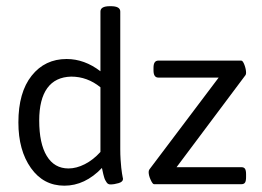

<svg xmlns="http://www.w3.org/2000/svg" viewBox="-20 -589 839 614"><path d="M185.9 4.8Q118.9 4.8 78.9 -51.7Q38.8 -108.2 38.8 -197.4Q38.8 -293.7 81.3 -347Q123.7 -400.3 193 -400.3Q250.1 -400.3 301.2 -361.1V-552.1Q301.2 -569.2 331.4 -569.2H334.5Q364.6 -569.2 364.6 -552.1V-112.2Q364.6 -94.7 365.6 -78.9Q366.6 -63 367.8 -52.5Q369 -42 370.2 -34.3Q371.4 -26.6 372.4 -22Q373.4 -17.4 373.4 -17Q373.4 -7.5 359.3 -3.4Q345.2 0.8 332.9 0.8Q329.4 0.8 326.2 -0.8Q323 -2.4 320.7 -6.1Q318.3 -9.9 316.5 -13.1Q314.7 -16.3 312.9 -22.6Q311.1 -28.9 310.3 -32.1Q309.6 -35.3 308 -42.6Q306.4 -49.9 306 -51.9Q251.7 4.8 185.9 4.8ZM472.5 0Q468.1 0 461.8 -13.9Q455.4 -27.7 455.4 -38.8Q455.4 -43.6 457.8 -47.2L679.3 -340.9H486.3Q470.9 -340.9 470.9 -363.9V-372.6Q470.9 -395.2 486.3 -395.2H751.5Q756.6 -395.2 761.8 -381.3Q766.9 -367.4 766.9 -356.3Q766.9 -352.4 765.4 -349.2L544.6 -54.3H752.3Q760.2 -54.3 763.6 -49.1Q766.9 -44 766.9 -31.7V-22.6Q766.9 -10.3 763.6 -5.2Q760.2 0 752.3 0ZM199 -50.3Q224.3 -50.3 251.3 -64Q278.2 -77.7 301.2 -103.1V-309.9Q259.2 -344 207.7 -344Q157 -342.8 131.2 -307.2Q105.4 -271.5 105.4 -203.7Q105.4 -130 129.6 -90.2Q153.8 -50.3 199 -50.3Z"/></svg>

Font: Jaldi
Style: Regular
Weight: 400
Designer: Pablo Cosgaya and Nicolas Silva
Foundry: Omnibus-Type
Version: Version 1.001;PS 001.001;hotconv 1.0.70;makeotf.lib2.5.58329